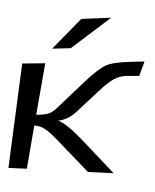

<svg xmlns="http://www.w3.org/2000/svg" viewBox="-158 -1023 916 1135"><g transform="rotate(10 300.0 -456.0)"><path d="M80 20 79 -239C98 -242 118 -240 139 -232C160 -225 193 -204 238 -171L439 -24L590 -43L389 -192C303 -256 243 -290 212 -291C268 -310 294 -338 326 -383L424 -513C449 -547 473 -572 493 -589C514 -606 537 -617 562 -622L639 -636L655 -725L584 -711C512 -697 462 -681 435 -663C409 -646 373 -607 330 -550L200 -374C168 -330 151 -316 79 -304V-613L-55 -588L-28 34ZM416 -946 243 -908 104 -705 212 -727Z"/></g></svg>

Font: Gamestation Warped
Style: Regular
Weight: 400
Designer: Jonas Hecksher
Foundry: Jonas Hecksher, Playtypeª, e-types AS
Version: Version 1.003